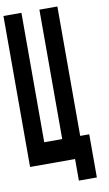

<svg xmlns="http://www.w3.org/2000/svg" viewBox="-124 -1087 747 1315"><g transform="rotate(-10 250.0 -430.0)"><path d="M313 170V20H0V-1030H125V-130H250V-1030H375V-130H438V170Z"/></g></svg>

Font: 2P VHS
Style: Regular
Weight: 400
Designer: CodeMan38
Foundry: CodeMan38
Version: Version 3.000